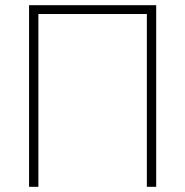

<svg xmlns="http://www.w3.org/2000/svg" viewBox="-20 -720 714 740"><path d="M546 0V-666H128V0H92V-700H582V0Z"/></svg>

Font: Titillium Web[RUS by Daymarius]
Style: Regular
Weight: 200
Designer: Cyrillization by Daymarius
Foundry: Cyrillization by Daymarius
Version: Version 1.002 September 11, 2018